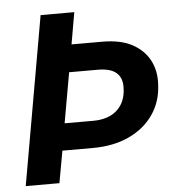

<svg xmlns="http://www.w3.org/2000/svg" viewBox="-51 -747 722 795"><g transform="rotate(-5 310.0 -350.0)"><path d="M24 0 147 -700H287L264 -568H391Q468 -568 516 -542Q564 -516 587 -472.5Q610 -429 607 -375Q605 -303 568 -248.5Q531 -194 466 -163.5Q401 -133 314 -133H188L164 0ZM207 -245H325Q390 -245 426 -278.5Q462 -312 463 -370Q465 -410 441 -432Q417 -454 362 -454H244Z"/></g></svg>

Font: DM Sans 16pt ExtraBold
Style: Italic
Weight: 800
Italic angle: -10°
Version: Version 4.004;gftools[0.9.30]